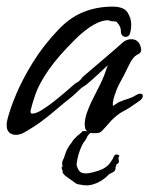

<svg xmlns="http://www.w3.org/2000/svg" viewBox="-37 -394 477 578"><path d="M11 12Q-1 12 -9 5Q-17 -2 -17 -17Q-17 -21 -16.5 -25Q-16 -29 -15 -33Q-7 -66 12 -111Q31 -156 62.5 -207Q94 -258 141 -307Q176 -343 216 -358.5Q256 -374 301 -374H302Q336 -374 347 -356.5Q358 -339 358 -321Q358 -300 352 -288L351 -287Q347 -283 341 -283Q336 -283 331.5 -287Q327 -291 327 -298Q327 -308 323.5 -315Q320 -322 315 -327Q314 -329 310 -329.5Q306 -330 301 -330H300Q297 -330 294 -331.5Q291 -333 288 -333Q250 -333 194 -280Q137 -224 109 -183Q81 -142 70.5 -112.5Q60 -83 55 -60Q54 -52 60 -52Q71 -52 87.5 -62Q104 -72 122 -86Q140 -100 157 -114.5Q174 -129 184 -138Q189 -143 193.5 -145Q198 -147 201 -150Q206 -154 208.5 -158Q211 -162 215 -165Q251 -196 273 -214.5Q295 -233 307.5 -244Q320 -255 329 -263Q342 -276 358 -276Q381 -276 387 -251Q391 -237 380 -231.5Q369 -226 364 -219Q356 -209 347 -189.5Q338 -170 323 -143Q314 -126 307.5 -105.5Q301 -85 303 -75L320 -86Q333 -92 348 -96.5Q363 -101 373 -108Q380 -112 385 -112Q393 -112 393 -105Q393 -97 381 -89Q352 -68 335 -59.5Q318 -51 299 -32Q295 -28 282.5 -13.5Q270 1 265 4Q261 6 256.5 6.5Q252 7 248 7Q234 7 231 4Q229 2 225.5 0.5Q222 -1 220 -6Q218 -14 218 -20Q218 -38 227.5 -62.5Q237 -87 253 -117Q266 -142 272 -156Q278 -170 281 -179.5Q284 -189 288 -198Q274 -185 259 -171Q244 -157 224 -140Q221 -138 216 -134.5Q211 -131 209 -130L182 -105Q154 -83 132 -64Q110 -45 87 -28Q64 -11 32 7Q20 12 11 12ZM225 164Q220 164 215 163.5Q210 163 206 162Q197 161 194 159.5Q191 158 186 154Q179 149 166 140Q153 131 151 124Q151 123 151.5 122.5Q152 122 152 121Q152 119 150.5 118Q149 117 149 113Q147 110 149 109.5Q151 109 151 108Q151 105 150.5 102.5Q150 100 150 97Q150 93 152 89Q155 84 160 68Q165 52 178 36Q179 35 181.5 30.5Q184 26 191 20Q194 16 202.5 9.5Q211 3 210 2Q212 0 215 0.5Q218 1 224 1Q234 1 237 4Q227 13 224 20.5Q221 28 214 36Q210 42 204.5 56Q199 70 196 84.5Q193 99 194 105Q197 115 202.5 121.5Q208 128 222 128Q235 128 262 119Q284 111 294 97Q304 83 306 77Q308 71 314 71Q318 71 321 73.5Q324 76 320 79Q319 83 320.5 87.5Q322 92 320 96Q319 98 316.5 99Q314 100 313 102Q313 106 311.5 108Q310 110 311 112Q311 121 301 125.5Q291 130 289 133Q274 148 256.5 156Q239 164 225 164Z"/></svg>

Font: Vujahday Script
Style: Regular
Weight: 400
Designer: Robert E. Leuschke
Foundry: Robert E. Leuschke
Version: Version 1.010; ttfautohint (v1.8.3)